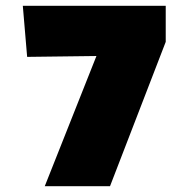

<svg xmlns="http://www.w3.org/2000/svg" viewBox="-20 -645 640 665"><path d="M554 -500 361 0H135L314 -451L74 -448L59 -625H554Z"/></svg>

Font: Myanmar Thuriya
Style: Regular
Weight: 400
Designer: Danh Hong
Foundry: Google Inc.
Version: Version 2.00 November 23, 2015